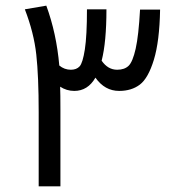

<svg xmlns="http://www.w3.org/2000/svg" viewBox="-20 -660 609 680"><path d="M476 -626H547Q545 -514 525 -448.5Q505 -383 475.5 -360.5Q446 -338 402 -338Q351 -338 318 -385Q291 -338 243 -338Q216 -338 193 -353Q194 -327 194 -271V0H117V-263Q117 -390 108.5 -467Q100 -544 68 -627L144 -640Q180 -542 190 -428Q208 -413 231 -413Q251 -413 262 -425Q273 -437 280.5 -485Q288 -533 288 -627H357Q357 -511 340 -445Q362 -413 395 -413Q421 -413 435.5 -427Q450 -441 460.5 -487.5Q471 -534 476 -626Z"/></svg>

Font: FiraGO Book
Style: Regular
Weight: 350
Designer: bBox Type
Foundry: bBox Type GmbH
Version: Version 1.001;PS 001.001;hotconv 1.0.88;makeotf.lib2.5.64775